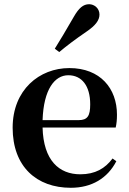

<svg xmlns="http://www.w3.org/2000/svg" viewBox="-20 -875 612 911"><path d="M240 -644 261 -628C296 -657 332 -685 392 -726C433 -754 452 -779 452 -806C452 -836 427 -855 403 -855C375 -855 354 -837 330 -795C291 -727 266 -686 240 -644ZM316 16C415 16 490 -29 532 -110L514 -123C479 -76 432 -48 361 -48C261 -48 186 -113 182 -270H529C533 -288 535 -306 535 -331C535 -455 456 -552 309 -552C167 -552 40 -449 40 -269C40 -84 154 16 316 16ZM182 -305C187 -452 240 -518 304 -518C368 -518 408 -468 408 -380C408 -326 396 -305 353 -305Z"/></svg>

Font: Source Han Serif CN
Style: Bold
Weight: 700
Designer: Ryoko NISHIZUKA 西塚涼子 (kana & ideographs); Frank Grießhammer (Latin, Greek & Cyrillic); Wenlong ZHANG 张文龙 (bopomofo); San
Foundry: Adobe
Version: Version 2.003;hotconv 1.1.1;makeotfexe 2.6.0